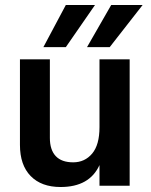

<svg xmlns="http://www.w3.org/2000/svg" viewBox="-20 -745 605 770"><path d="M244 -556H154L244 -725H361ZM420 -556H329L426 -725H552ZM500 0H379V-83Q339 5 223 5Q146 5 103 -39Q60 -83 60 -164V-507H180V-192Q180 -144 203.5 -119Q227 -94 273.5 -94Q320 -94 349.5 -129Q379 -164 379 -235V-507H500Z"/></svg>

Font: Hind Jalandhar SemiBold
Style: Regular
Weight: 600
Designer: Namrata Goyal
Foundry: Indian Type Foundry
Version: Version 0.702;PS 1.0;hotconv 1.0.81;makeotf.lib2.5.63406